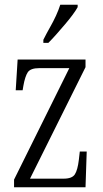

<svg xmlns="http://www.w3.org/2000/svg" viewBox="-20 -786 433 806"><path d="M39 0V-32L271 -500H145Q108 -500 96.5 -482.5Q85 -465 78 -425L75 -407H46L54 -536H339V-504L106 -36H247Q283 -36 294.5 -54.5Q306 -73 311 -115L315 -150H344L339 0ZM162 -619Q176 -647 190 -671.5Q204 -696 215 -720Q226 -744 233 -766H306V-756Q299 -743 285 -724Q271 -705 253.5 -684.5Q236 -664 218 -643.5Q200 -623 183 -606H162Z"/></svg>

Font: Noto Serif Khmer ExtraCondensed Light
Style: Regular
Weight: 300
Width: 2
Designer: Danh Hong and the Monotype Design Team
Foundry: Monotype Imaging Inc.
Version: Version 2.004